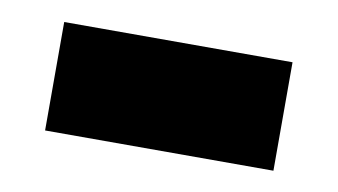

<svg xmlns="http://www.w3.org/2000/svg" viewBox="-33 -57 467 265"><g transform="rotate(10 200.0 76.0)"><path d="M40 152V0H360V152Z"/></g></svg>

Font: Tektur Condensed
Style: Bold
Weight: 700
Width: 3
Designer: Adam Jagosz
Foundry: Adam Jagosz
Version: Version 1.005;gftools[0.9.30]